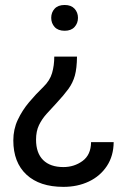

<svg xmlns="http://www.w3.org/2000/svg" viewBox="-20 -558 514 767"><path d="M291.5 -486.8Q291.5 -465.3 277.8 -450.2Q264.2 -435.1 238.3 -435.1Q211.9 -435.1 198.2 -450.2Q184.6 -465.3 184.6 -486.8Q184.6 -508.3 198.2 -523.2Q211.9 -538.1 238.3 -538.1Q264.2 -538.1 277.8 -523.2Q291.5 -508.3 291.5 -486.8ZM196.8 -332H287.6Q287.1 -285.2 279.1 -256.1Q271 -227.1 253.2 -202.6Q235.4 -178.2 205.1 -145.5Q184.6 -123.5 166 -103Q147.5 -82.5 135.7 -58.1Q124 -33.7 124 0Q124 53.2 152.3 81.3Q180.7 109.4 233.4 109.4Q276.4 109.4 309.8 85Q343.3 60.5 343.8 9.8H434.1Q433.6 64.9 407 105.2Q380.4 145.5 335.2 167Q290 188.5 233.4 188.5Q138.2 188.5 85.7 139.6Q33.2 90.8 33.2 2.9Q33.2 -41.5 51 -79.3Q68.8 -117.2 96.2 -149.7Q123.5 -182.1 152.8 -210.4Q179.2 -235.8 188 -266.1Q196.8 -296.4 196.8 -332Z"/></svg>

Font: Vazirmatn UI FD
Style: Regular
Weight: 400
Designer: Saber Rastikerdar
Foundry: Saber Rastikerdar
Version: Version 33.003